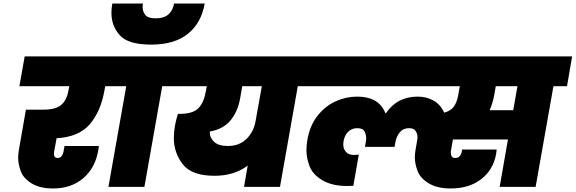

<svg xmlns="http://www.w3.org/2000/svg" viewBox="-20 -1060 3265 1089"><path d="M572 -545Q551 -427 489 -355Q427 -283 301 -276L287 -199Q286 -193 286 -187Q286 -164 308 -164Q321 -164 329 -174Q337 -184 340 -199L346 -232H541Q540 -220 537 -206Q520 -107 452 -49Q384 9 281 9Q207 9 160 -19.5Q113 -48 98 -88.5Q83 -129 83 -165Q83 -186 87 -209L127 -438H225Q297 -438 328 -465.5Q359 -493 368 -545L373 -571H90L120 -740H670L640 -571H577Z M595 0 696 -571H619L649 -740H1006L976 -571H900L799 0ZM1141 -1040Q1122 -930 1046 -868.5Q970 -807 838 -807Q706 -807 659 -860.5Q612 -914 612 -986Q612 -1011 617 -1040H791Q789 -1029 789 -1019Q789 -995 804 -975.5Q819 -956 864 -956Q910 -956 935.5 -978.5Q961 -1001 967 -1040Z M1746 -571H1669L1568 0H1364L1385 -121Q1309 -63 1197 -63Q1067 -63 1016.5 -128.5Q966 -194 966 -276Q966 -309 972 -345Q977 -374 989 -414H997Q1075 -414 1106 -447Q1137 -480 1147 -540L1153 -571H955L984 -740H1775ZM1465 -571H1354L1342 -502Q1329 -429 1288.5 -378.5Q1248 -328 1170 -314Q1170 -312 1170 -309Q1170 -277 1195.5 -254.5Q1221 -232 1272 -232Q1337 -232 1378 -272Q1419 -312 1430 -375Z M3196 -571H3119L3018 0H2814L2861 -269H2549L2537 -201Q2537 -197 2537 -193Q2537 -182 2542 -173Q2547 -164 2563 -164Q2578 -164 2587 -174Q2596 -184 2599 -199L2601 -212H2797Q2796 -201 2794 -187Q2778 -97 2709.5 -44Q2641 9 2536 9Q2460 9 2412 -20Q2364 -49 2348.5 -90Q2333 -131 2333 -167Q2333 -188 2337 -211L2346 -263Q2348 -273 2348 -282Q2348 -301 2337.5 -317Q2327 -333 2300 -333Q2267 -333 2248 -310Q2229 -287 2223 -256L2218 -227H2050L2055 -256Q2057 -267 2057 -277Q2057 -295 2048 -314Q2039 -333 2006 -333Q1976 -333 1955.5 -313.5Q1935 -294 1929 -261Q1927 -250 1927 -240Q1927 -216 1942 -198.5Q1957 -181 1989 -181L2015 -183L1984 -6Q1968 -5 1949 -5Q1863 -5 1808 -38Q1753 -71 1735.5 -118Q1718 -165 1718 -208Q1718 -234 1723 -264Q1737 -348 1781 -403.5Q1825 -459 1884 -485.5Q1943 -512 2006 -512Q2129 -512 2166 -418H2169Q2233 -512 2349 -512Q2399 -512 2439 -489.5Q2479 -467 2499 -421Q2537 -431 2554.5 -456Q2572 -481 2579 -520L2588 -571H1724L1753 -740H3225ZM2915 -571H2792L2783 -520Q2774 -472 2757 -435H2891Z"/></svg>

Font: Fz Poppins Black
Style: Italic
Weight: 900
Italic angle: -10°
Designer: Ninad Kale (Devanagari), Jonny Pinhorn (Latin)
Foundry: Indian Type Foundry
Version: Vit hóa bi Vntype.Com & FontZin.Com